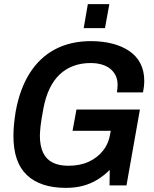

<svg xmlns="http://www.w3.org/2000/svg" viewBox="-20 -897 744 929"><path d="M299 12Q176 12 110.5 -49.5Q45 -111 45 -239Q45 -268 48 -297.5Q51 -327 56 -358Q76 -468 124.5 -544Q173 -620 247.5 -659Q322 -698 420 -698Q476 -698 523 -686Q570 -674 605 -650.5Q640 -627 659 -590.5Q678 -554 678 -506Q678 -493 676.5 -479Q675 -465 672 -450H546Q547 -460 548 -469Q549 -478 549 -486Q549 -512 539.5 -531.5Q530 -551 513 -564.5Q496 -578 472 -585Q448 -592 418 -592Q372 -592 334 -577.5Q296 -563 267.5 -535.5Q239 -508 219.5 -467Q200 -426 190 -372Q185 -344 181.5 -324Q178 -304 176.5 -289Q175 -274 174 -262.5Q173 -251 173 -240Q173 -191 188.5 -158.5Q204 -126 234.5 -110.5Q265 -95 311 -95Q367 -95 409.5 -114.5Q452 -134 479.5 -169.5Q507 -205 514 -254L516 -264H331L350 -367H657L592 0H510L511 -75Q483 -47 451 -27.5Q419 -8 381.5 2Q344 12 299 12ZM385 -761 405 -877H509L488 -761Z"/></svg>

Font: Archivo SemiCondensed SemiBold
Style: Italic
Weight: 600
Width: 4
Italic angle: -10°
Designer: Hector Gatti
Foundry: Omnibus-Type
Version: Version 2.001